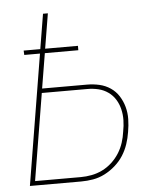

<svg xmlns="http://www.w3.org/2000/svg" viewBox="-53 -781 705 828"><g transform="rotate(-5 300.0 -367.5)"><path d="M43 0 136 -565H68L67 -584H139L164 -735H185L160 -584H302V-565H157L132 -414H326Q354 -414 380 -408Q406 -402 427.5 -387.5Q449 -373 463 -351Q477 -329 484 -303.5Q491 -278 490.5 -250.5Q490 -223 485 -195Q481 -169 472.5 -143.5Q464 -118 449.5 -95Q435 -72 413.5 -53Q392 -34 367.5 -21.5Q343 -9 317 -4.5Q291 0 265 0ZM67 -19H265Q288 -19 312 -23.5Q336 -28 358.5 -39Q381 -50 400 -67.5Q419 -85 432.5 -106.5Q446 -128 453.5 -151.5Q461 -175 464 -198Q469 -223 469.5 -247.5Q470 -272 464.5 -295Q459 -318 447 -337.5Q435 -357 416 -370.5Q397 -384 374 -389.5Q351 -395 326 -395H129Z"/></g></svg>

Font: Iosevka Aile Thin
Style: Italic
Weight: 100
Italic angle: -9°
Designer: Belleve Invis
Foundry: Belleve Invis
Version: Version 31.1.0; ttfautohint (v1.8.4)